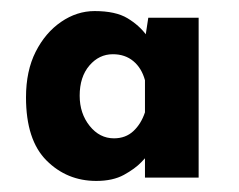

<svg xmlns="http://www.w3.org/2000/svg" viewBox="-20 -753 432 347"><path d="M154 -426Q101 -426 64 -463Q27 -500 27 -577Q27 -625 44.5 -659.5Q62 -694 90.5 -713.5Q119 -733 151 -733Q189 -733 210.5 -720Q232 -707 245 -689L241 -675L248 -721H339V-432H242V-491L249 -475Q247 -472 235.5 -460Q224 -448 204 -437Q184 -426 154 -426ZM186 -503Q207 -503 221 -516Q235 -529 242 -550V-608Q236 -630 221 -642.5Q206 -655 184 -655Q159 -655 141.5 -634.5Q124 -614 124 -580Q124 -548 142 -525.5Q160 -503 186 -503Z"/></svg>

Font: Reem Kufi Fun SemiBold
Style: Regular
Weight: 600
Designer: Khaled Hosny
Version: Version 1.005